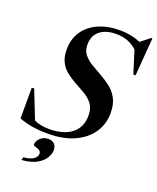

<svg xmlns="http://www.w3.org/2000/svg" viewBox="-172 -848 950 1164"><g transform="rotate(20 303.0 -266.0)"><path d="M522.5 -234.5Q522.5 -163.5 484.5 -107.8Q446.5 -52 375.8 -20Q305 12 206 12Q149 12 103.5 4.2Q58 -3.5 20 -18.5L20.5 -217H36L107 -36.5Q128.5 -26.5 151.5 -21.8Q174.5 -17 202.5 -17Q297 -17 349.2 -58.2Q401.5 -99.5 401.5 -175Q401.5 -223 378.5 -251.8Q355.5 -280.5 321.8 -299Q288 -317.5 255.5 -336Q223.5 -354 197.2 -375.8Q171 -397.5 155.5 -429.2Q140 -461 140 -508.5Q140 -574.5 172.8 -623.5Q205.5 -672.5 265.2 -699.8Q325 -727 406 -727Q477.5 -727 539 -701L597.5 -747.5H605.5L586 -502H572L526.5 -647Q501.5 -671 468 -684.5Q434.5 -698 392.5 -698Q325.5 -698 286.8 -667.2Q248 -636.5 248 -578.5Q248 -540.5 267.2 -515.8Q286.5 -491 317 -472.5Q347.5 -454 381 -435.5Q414.5 -417 447.2 -392.8Q480 -368.5 501.2 -331Q522.5 -293.5 522.5 -234.5ZM150.5 102.5Q150.5 79 171.2 59.8Q192 40.5 222.5 40.5Q247.5 40.5 261.5 54.8Q275.5 69 275.5 94.5Q275.5 115.5 261 142Q246.5 168.5 210.8 190Q175 211.5 111 216.5L117 197Q161.5 193.5 181.5 178.2Q201.5 163 201.5 145Q201.5 129 188.8 122.2Q176 115.5 163.2 112Q150.5 108.5 150.5 102.5Z"/></g></svg>

Font: Newsreader Display SemiBold
Style: Italic
Weight: 600
Italic angle: -17°
Designer: Hugues Gentile
Foundry: Production Type
Version: Version 1.001